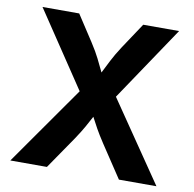

<svg xmlns="http://www.w3.org/2000/svg" viewBox="-81 -810 900 891"><g transform="rotate(10 369.0 -364.0)"><path d="M24.9 0 286.1 -372.1 48.3 -727.5H221.2L300.8 -605.5Q326.2 -566.4 341.3 -535.9Q356.4 -505.4 370.6 -475.6Q385.3 -504.9 400.9 -535.6Q416.5 -566.4 441.9 -605.5L522.9 -727.5H691.9L456.1 -376.5L713.4 0H536.6L435.5 -152.3Q410.2 -190.9 396.7 -215.3Q383.3 -239.7 369.1 -266.6Q355 -240.2 341.3 -215.6Q327.6 -190.9 301.8 -152.3L197.3 0Z"/></g></svg>

Font: Inter
Style: Bold
Weight: 700
Designer: Rasmus Andersson
Foundry: rsms
Version: Version 4.001;git-9221beed3